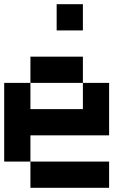

<svg xmlns="http://www.w3.org/2000/svg" viewBox="-20 -895 665 915"><path d="M0 -125V-500H125V-375H375V-500H500V-250H125V-125ZM125 -125H500V0H125ZM125 -500V-625H375V-500ZM250 -750V-875H375V-750Z"/></svg>

Font: Galmuri7 Regular
Style: Regular
Weight: 400
Designer: Lee Minseo (quiple)
Version: Version 2.399;hotconv 1.1.1;makeotfexe 2.6.0 DEVELOPMENT